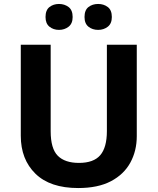

<svg xmlns="http://www.w3.org/2000/svg" viewBox="-20 -940 796 970"><path d="M671 -252Q671 -178 638.5 -118.5Q606 -59 540.5 -24.5Q475 10 375 10Q233 10 159 -62.5Q85 -135 85 -254V-714H236V-277Q236 -189 272 -153Q308 -117 379 -117Q453 -117 486.5 -156Q520 -195 520 -278V-714H671ZM210 -854Q210 -889 230 -904.5Q250 -920 278 -920Q306 -920 326.5 -904.5Q347 -889 347 -854Q347 -821 326.5 -805Q306 -789 278 -789Q250 -789 230 -805Q210 -821 210 -854ZM407 -854Q407 -889 427 -904.5Q447 -920 476 -920Q504 -920 524.5 -904.5Q545 -889 545 -854Q545 -821 524.5 -805Q504 -789 476 -789Q447 -789 427 -805Q407 -821 407 -854Z"/></svg>

Font: Noto Sans Thaana
Style: Bold
Weight: 700
Designer: David Williams
Foundry: Google Inc.
Version: Version 3.001; ttfautohint (v1.8.4.7-5d5b)